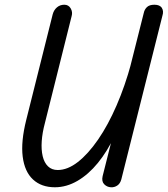

<svg xmlns="http://www.w3.org/2000/svg" viewBox="-20 -792 709 812"><path d="M212 0Q155 0 119.5 -33Q84 -66 76 -129.5Q68 -193 91 -285L203 -732Q208 -750 221 -761Q234 -772 252 -772Q270 -772 279 -756.5Q288 -741 283 -724L170 -272Q159 -231 156.5 -195Q154 -159 160.5 -131.5Q167 -104 183 -88.5Q199 -73 224 -73Q266 -73 309.5 -107Q353 -141 395 -202Q437 -263 473 -346Q509 -429 535 -525L551 -523L515 -363Q496 -284 465 -218Q434 -152 394 -103Q354 -54 307.5 -27Q261 0 212 0ZM449 0Q432 -1 420.5 -13Q409 -25 414 -47L588 -737Q591 -752 601.5 -762Q612 -772 633 -772Q656 -772 664.5 -758.5Q673 -745 667 -726L493 -33Q488 -15 475.5 -7Q463 1 449 0Z"/></svg>

Font: Edu TAS Beginner Medium
Style: Regular
Weight: 500
Version: Version 1.003